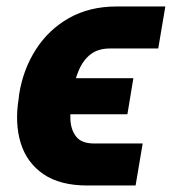

<svg xmlns="http://www.w3.org/2000/svg" viewBox="-20 -566 533 596"><path d="M272.5 -120.6H422.9L400.9 9.8H251Q166 9.8 114.5 -25.6Q63 -61 44.2 -122.3Q25.4 -183.6 38.1 -260.7L39.6 -274.4Q52.2 -351.6 91.6 -412.8Q130.9 -474.1 194.3 -510Q257.8 -545.9 342.3 -545.9H493.2L471.2 -415.5H321.3Q285.2 -415.5 262 -397.9Q238.8 -380.4 225.1 -348.9Q211.4 -317.4 204.1 -274.4L202.6 -260.7Q197.3 -228.5 198.5 -196Q199.7 -163.6 216.3 -142.1Q232.9 -120.6 272.5 -120.6ZM394 -323.2 375.5 -211.4H145L163.6 -323.2Z"/></svg>

Font: Inter 20pt ExtraBold
Style: Italic
Weight: 800
Italic angle: -9.3988°
Version: Version 4.001;git-66647c0bb